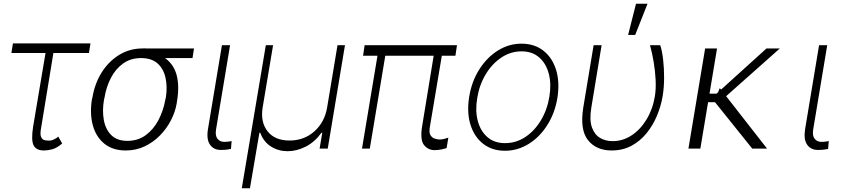

<svg xmlns="http://www.w3.org/2000/svg" viewBox="-20 -784 4440 1013"><path d="M457.4 -555 449.2 -504.3H261.7L197.1 -110.4Q190.3 -75.6 196.9 -61.3Q203.5 -46.9 215.6 -44.4Q227.6 -41.9 237.6 -42.3Q241.1 -42.3 242.5 -42.3Q252.8 -42.3 267.2 -49.5Q281.6 -56.8 287.3 -63.6L308.2 -27Q279.8 -2.8 255.7 3.6Q231.5 9.9 211.6 9.9Q171.2 9.9 157.3 -17.2Q143.5 -44.4 154.8 -116.5L220.2 -504.3H40.1L48.3 -555Z M464.8 -258.5 467.7 -269.9Q479.8 -343 516.3 -401.5Q552.9 -459.9 608.5 -494.1Q664.1 -528.4 731.9 -528.4Q741.8 -529.5 750.7 -528.4H1003.6L995.7 -477.6H850.9Q898.1 -443.2 912.6 -385.3Q927.2 -327.4 913.7 -248.6L912.3 -238.6Q904.8 -193.9 882.1 -149.7Q859.4 -105.5 824 -69.4Q788.7 -33.4 743.1 -11.7Q697.4 9.9 643.8 9.9Q574.9 9.9 530.9 -25.6Q486.9 -61.1 470 -122Q453.1 -182.9 464.8 -258.5ZM531.6 -269.9 528.8 -258.5Q518.8 -201 527.7 -151.3Q536.6 -101.6 567.1 -71.2Q597.7 -40.8 652 -40.8Q708.1 -40.8 749.3 -71.2Q790.5 -101.6 816.4 -151.3Q842.3 -201 852.3 -258.5L855.1 -269.9Q863.6 -325.3 853.5 -372.7Q843.4 -420.1 811.8 -448.9Q780.2 -477.6 723.7 -477.6Q669.4 -477.6 629.4 -448.9Q589.5 -420.1 565 -372.7Q540.5 -325.3 531.6 -269.9Z M1150.9 -545.5H1193.9L1120 -101.9Q1114.3 -68.5 1127.5 -52Q1140.6 -35.5 1162.3 -35.5Q1177.2 -35.5 1188.2 -37.3Q1199.2 -39.1 1202.1 -39.8L1198.5 1.8Q1193.2 2.8 1179.5 5Q1165.8 7.1 1144.5 7.1Q1107.2 7.1 1087.9 -20.8Q1068.5 -48.7 1077.1 -101.9Z M1255.7 209.2 1382.5 -545.5H1420.8L1365.8 -217.3Q1353.3 -139.9 1391.7 -91.3Q1430 -42.6 1507.5 -42.6Q1584.9 -42.6 1639 -91.3Q1693.2 -139.9 1706 -217.3L1760.7 -545.5H1800.1L1709.2 0H1666.2L1680.4 -83.8H1676.1Q1641.7 -35.5 1593.8 -10.8Q1545.8 13.8 1497.2 13.8Q1449.2 13.8 1410 -10.8Q1370.7 -35.5 1353 -83.8H1348.7L1298.7 209.2Z M2391 -545.5 2382.8 -490.1H2311.1L2247.5 -111.2Q2242.9 -83.1 2252 -69.6Q2261 -56.1 2275.4 -52Q2289.8 -47.9 2300.4 -47.9Q2311.8 -47.9 2325.3 -51.5Q2338.8 -55 2345.5 -57.9L2336.3 -2.5Q2329.9 -0.7 2313.7 3.4Q2297.6 7.5 2272.4 8.2Q2236.9 7.5 2215.9 -20.6Q2195 -48.7 2208.1 -123.6L2268.1 -490.1H2012.8L1931.1 0H1889.9L1971.6 -490.1H1895.6L1903.8 -545.5Z M2644.2 11.4Q2576 11.4 2528.9 -25.6Q2481.9 -62.5 2462 -127Q2442.1 -191.4 2455.6 -274.5Q2469.1 -355.5 2509.2 -418.5Q2549.4 -481.5 2607.2 -517.6Q2665.1 -553.6 2731.2 -553.6Q2800.1 -553.6 2847.1 -516.5Q2894.2 -479.4 2914.1 -414.8Q2933.9 -350.1 2920.8 -267Q2907.3 -186.4 2867.2 -123.4Q2827.1 -60.4 2769 -24.5Q2710.9 11.4 2644.2 11.4ZM2644.5 -28.8Q2703.1 -28.8 2752.1 -61.4Q2801.1 -94.1 2834.3 -149.9Q2867.5 -205.6 2878.6 -274.5Q2889.6 -341.3 2875.4 -395.2Q2861.2 -449.2 2824.6 -481.2Q2788 -513.1 2731.9 -513.1Q2674 -513.1 2624.8 -480.1Q2575.6 -447.1 2542.3 -391.3Q2508.9 -335.6 2497.9 -267Q2486.5 -200.6 2500.7 -146.5Q2514.9 -92.3 2551.7 -60.5Q2588.4 -28.8 2644.5 -28.8Z M3111.9 -545.5H3154.1L3099.8 -215.9Q3089.1 -150.9 3103 -112Q3116.8 -73.2 3146.5 -56.1Q3176.1 -39.1 3212 -39.4Q3264.9 -39.1 3311.4 -69.2Q3358 -99.4 3390.8 -153.2Q3423.7 -207 3435.4 -277Q3441.4 -315.7 3439.1 -362.6Q3436.8 -409.4 3428.8 -457.2Q3420.8 -505 3409.4 -545.5H3463.4Q3473.4 -515.6 3478.7 -469.6Q3484 -423.7 3483.8 -372.7Q3483.7 -321.7 3476.2 -277Q3467.3 -224.1 3446 -173.1Q3424.7 -122.2 3391 -80.8Q3357.2 -39.4 3311.3 -14.7Q3265.3 9.9 3207 9.9Q3125.7 9.9 3082.2 -44.7Q3038.7 -99.4 3057.5 -217.3ZM3294 -599.8 3335.6 -764.2H3396.3L3331.3 -599.8Z M3763.1 -528.4 3723.4 -289.8H3760.3L3768.5 -297.2L3777.7 -319.2L3784.1 -311.1L4024.1 -528.4H4094.5L3811.1 -276.6L4027 0H3948.9L3752.5 -244.7H3715.9L3675.1 0H3612.2L3700.3 -528.4Z M4301.5 -545.5H4344.5L4270.6 -101.9Q4264.9 -68.5 4278.1 -52Q4291.2 -35.5 4312.9 -35.5Q4327.8 -35.5 4338.8 -37.3Q4349.8 -39.1 4352.6 -39.8L4349.1 1.8Q4343.8 2.8 4330.1 5Q4316.4 7.1 4295.1 7.1Q4257.8 7.1 4238.5 -20.8Q4219.1 -48.7 4227.6 -101.9Z"/></svg>

Font: Inter UI Extra Light
Style: Italic
Weight: 200
Italic angle: -9.39999°
Designer: Rasmus Andersson
Foundry: rsms
Version: 3.2;8d6f07862